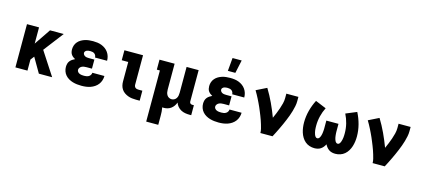

<svg xmlns="http://www.w3.org/2000/svg" viewBox="-69 -1387 4937 2231"><g transform="rotate(15 2400.0 -271.5)"><path d="M384 0 281 -177 247 -133V0H102V-520H247V-325L379 -520H544L361 -281L544 0Z M898 8Q871 8 844.5 5Q818 2 792.5 -5.5Q767 -13 743.5 -26.5Q720 -40 702.5 -60Q685 -80 676 -105.5Q667 -131 667 -158Q667 -176 671.5 -194.5Q676 -213 687.5 -228Q699 -243 714.5 -253.5Q730 -264 747 -272Q733 -279 720.5 -289Q708 -299 699 -312Q690 -325 686.5 -341Q683 -357 683 -373Q683 -398 691 -421.5Q699 -445 715.5 -464Q732 -483 753.5 -495.5Q775 -508 799 -515.5Q823 -523 848 -525.5Q873 -528 897 -528Q923 -528 949 -524.5Q975 -521 999.5 -511.5Q1024 -502 1045 -486.5Q1066 -471 1081 -449.5Q1096 -428 1103.5 -403Q1111 -378 1111 -352V-350H966V-351Q966 -363 960.5 -375Q955 -387 945 -394.5Q935 -402 922.5 -405Q910 -408 897 -408Q886 -408 875 -407Q864 -406 854 -402Q844 -398 836 -389.5Q828 -381 828 -370Q828 -358 835.5 -348Q843 -338 853.5 -333Q864 -328 876 -326.5Q888 -325 900 -325H965V-216H900Q885 -216 870.5 -214Q856 -212 843 -205.5Q830 -199 821 -187Q812 -175 812 -161Q812 -147 821.5 -136Q831 -125 844 -120Q857 -115 870.5 -113.5Q884 -112 898 -112Q912 -112 926.5 -114.5Q941 -117 953.5 -124.5Q966 -132 973.5 -144.5Q981 -157 982 -171H1127Q1127 -144 1118.5 -117.5Q1110 -91 1093.5 -69.5Q1077 -48 1054 -32.5Q1031 -17 1005 -8Q979 1 952 4.5Q925 8 898 8Z M1552 0Q1528 0 1503.5 -3Q1479 -6 1456 -14.5Q1433 -23 1412.5 -37Q1392 -51 1378 -71.5Q1364 -92 1358 -116Q1352 -140 1352 -165V-400H1274V-520H1498V-165Q1498 -155 1502 -145.5Q1506 -136 1514 -130Q1522 -124 1532 -122Q1542 -120 1552 -120H1597V0Z M1733 215V-400H1696V-520H1878V-210Q1878 -193 1881 -176Q1884 -159 1893 -144Q1902 -129 1917.5 -120.5Q1933 -112 1950 -112Q1967 -112 1982.5 -120.5Q1998 -129 2007 -144Q2016 -159 2019 -176Q2022 -193 2022 -210V-520H2167V-143Q2167 -137 2169 -131Q2171 -125 2175.5 -120.5Q2180 -116 2186.5 -114Q2193 -112 2199 -112H2219V8H2199Q2172 8 2145.5 3.5Q2119 -1 2095.5 -13.5Q2072 -26 2054 -47Q2036 -68 2028 -93Q2020 -71 2007 -52Q1994 -33 1975.5 -19Q1957 -5 1934.5 1.5Q1912 8 1889 8Q1884 8 1879.5 7.5Q1875 7 1870 7Q1875 32 1876.5 57Q1878 82 1878 107V215Z M2548 8Q2521 8 2494.5 5Q2468 2 2442.5 -5.5Q2417 -13 2393.5 -26.5Q2370 -40 2352.5 -60Q2335 -80 2326 -105.5Q2317 -131 2317 -158Q2317 -176 2321.5 -194.5Q2326 -213 2337.5 -228Q2349 -243 2364.5 -253.5Q2380 -264 2397 -272Q2383 -279 2370.5 -289Q2358 -299 2349 -312Q2340 -325 2336.5 -341Q2333 -357 2333 -373Q2333 -398 2341 -421.5Q2349 -445 2365.5 -464Q2382 -483 2403.5 -495.5Q2425 -508 2449 -515.5Q2473 -523 2498 -525.5Q2523 -528 2547 -528Q2573 -528 2599 -524.5Q2625 -521 2649.5 -511.5Q2674 -502 2695 -486.5Q2716 -471 2731 -449.5Q2746 -428 2753.5 -403Q2761 -378 2761 -352V-350H2616V-351Q2616 -363 2610.5 -375Q2605 -387 2595 -394.5Q2585 -402 2572.5 -405Q2560 -408 2547 -408Q2536 -408 2525 -407Q2514 -406 2504 -402Q2494 -398 2486 -389.5Q2478 -381 2478 -370Q2478 -358 2485.5 -348Q2493 -338 2503.5 -333Q2514 -328 2526 -326.5Q2538 -325 2550 -325H2615V-216H2550Q2535 -216 2520.5 -214Q2506 -212 2493 -205.5Q2480 -199 2471 -187Q2462 -175 2462 -161Q2462 -147 2471.5 -136Q2481 -125 2494 -120Q2507 -115 2520.5 -113.5Q2534 -112 2548 -112Q2562 -112 2576.5 -114.5Q2591 -117 2603.5 -124.5Q2616 -132 2623.5 -144.5Q2631 -157 2632 -171H2777Q2777 -144 2768.5 -117.5Q2760 -91 2743.5 -69.5Q2727 -48 2704 -32.5Q2681 -17 2655 -8Q2629 1 2602 4.5Q2575 8 2548 8ZM2497 -600 2511 -758H2621L2587 -600Z M3049 0Q3049 -25 3043 -49.5Q3037 -74 3029.5 -98.5Q3022 -123 3014 -146.5Q3006 -170 2996.5 -193.5Q2987 -217 2977.5 -240.5Q2968 -264 2958 -287Q2948 -310 2937 -332.5Q2926 -355 2915 -377.5Q2904 -400 2891.5 -422Q2879 -444 2866 -466L2991 -528Q3037 -453 3074.5 -372.5Q3112 -292 3143 -209Q3157 -240 3170 -271.5Q3183 -303 3194 -335Q3205 -367 3213.5 -400.5Q3222 -434 3222 -468V-520H3367V-468Q3367 -437 3360.5 -406Q3354 -375 3345.5 -345Q3337 -315 3326 -285.5Q3315 -256 3303 -227Q3291 -198 3278 -169Q3265 -140 3251.5 -112Q3238 -84 3224 -56Q3210 -28 3195 0Z M3699 8Q3669 8 3640 -1.5Q3611 -11 3588 -30.5Q3565 -50 3549 -76.5Q3533 -103 3524 -132Q3515 -161 3511 -191Q3507 -221 3507 -251Q3507 -323 3525.5 -393.5Q3544 -464 3577 -528L3707 -474Q3681 -423 3667 -366Q3653 -309 3653 -251Q3653 -238 3653.5 -224.5Q3654 -211 3655.5 -198Q3657 -185 3660 -172Q3663 -159 3667.5 -146.5Q3672 -134 3680.5 -123Q3689 -112 3702 -112Q3713 -112 3721 -119.5Q3729 -127 3733.5 -136.5Q3738 -146 3741 -156Q3744 -166 3746 -176.5Q3748 -187 3749 -197.5Q3750 -208 3751 -218.5Q3752 -229 3752 -239.5Q3752 -250 3752 -260V-338H3898V-260Q3898 -250 3898 -239.5Q3898 -229 3899 -218.5Q3900 -208 3901 -197.5Q3902 -187 3904 -176.5Q3906 -166 3909 -156Q3912 -146 3916.5 -136.5Q3921 -127 3929 -119.5Q3937 -112 3948 -112Q3961 -112 3969.5 -123Q3978 -134 3982.5 -146.5Q3987 -159 3990 -172Q3993 -185 3994.5 -198Q3996 -211 3996.5 -224.5Q3997 -238 3997 -251Q3997 -309 3983 -366Q3969 -423 3943 -474L4073 -528Q4106 -464 4124.5 -393.5Q4143 -323 4143 -251Q4143 -221 4139 -191Q4135 -161 4126 -132Q4117 -103 4101 -76.5Q4085 -50 4062 -30.5Q4039 -11 4010 -1.5Q3981 8 3951 8Q3931 8 3911.5 3.5Q3892 -1 3875.5 -12Q3859 -23 3846.5 -38.5Q3834 -54 3825 -72Q3816 -54 3803.5 -38.5Q3791 -23 3774.5 -12Q3758 -1 3738.5 3.5Q3719 8 3699 8Z M4399 0Q4399 -25 4393 -49.5Q4387 -74 4379.5 -98.5Q4372 -123 4364 -146.5Q4356 -170 4346.5 -193.5Q4337 -217 4327.5 -240.5Q4318 -264 4308 -287Q4298 -310 4287 -332.5Q4276 -355 4265 -377.5Q4254 -400 4241.5 -422Q4229 -444 4216 -466L4341 -528Q4387 -453 4424.5 -372.5Q4462 -292 4493 -209Q4507 -240 4520 -271.5Q4533 -303 4544 -335Q4555 -367 4563.5 -400.5Q4572 -434 4572 -468V-520H4717V-468Q4717 -437 4710.5 -406Q4704 -375 4695.5 -345Q4687 -315 4676 -285.5Q4665 -256 4653 -227Q4641 -198 4628 -169Q4615 -140 4601.5 -112Q4588 -84 4574 -56Q4560 -28 4545 0Z"/></g></svg>

Font: Iosevka Etoile Heavy
Style: Regular
Weight: 900
Designer: Belleve Invis
Foundry: Belleve Invis
Version: Version 22.1.2; ttfautohint (v1.8.4)